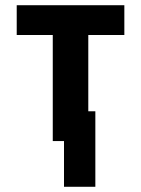

<svg xmlns="http://www.w3.org/2000/svg" viewBox="-20 -540 540 735"><path d="M225 175V0H182V-406H44V-520H456V-406H318V-114H345V175Z"/></svg>

Font: Iosevka SS04 Heavy
Style: Regular
Weight: 900
Monospace: yes
Designer: Belleve Invis
Foundry: Belleve Invis
Version: Version 19.0.0; ttfautohint (v1.8.4)